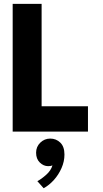

<svg xmlns="http://www.w3.org/2000/svg" viewBox="-20 -680 530 992"><path d="M45.5 -660H195V-131H434.5V0H45.5ZM205.5 292.5 173 256Q193.5 245.5 218.5 223.2Q243.5 201 251 174.5Q243 178.5 229 178.5Q205 178.5 185.8 159.8Q166.5 141 166.5 109Q166.5 78 188.2 57Q210 36 239.5 36Q270 36 291.5 56.8Q313 77.5 313 118.5Q313 154 298 188.2Q283 222.5 258.5 249.8Q234 277 205.5 292.5Z"/></svg>

Font: League Spartan Thin
Style: Bold
Weight: 700
Version: Version 2.002